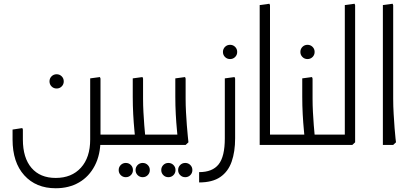

<svg xmlns="http://www.w3.org/2000/svg" viewBox="-20 -773 2207 1024"><path d="M282 -301Q266 -301 255 -312Q244 -323 244 -339Q244 -355 255 -366Q266 -377 282 -377Q298 -377 309 -366Q320 -355 320 -339Q320 -323 309 -312Q298 -301 282 -301Z M502 0V-55H602V0ZM602 0V-55Q614 -55 618 -47.5Q622 -40 622 -28Q622 -16 618 -8Q614 0 602 0ZM277 231Q172 231 109.5 162Q47 93 47 -29H102Q102 69 148 122.5Q194 176 277 176Q362 176 411.5 121.5Q461 67 461 -29H516Q516 52 485.5 110.5Q455 169 401.5 200Q348 231 277 231ZM47 -29V-82L99 -90L102 -82V-29ZM461 -29V-355L513 -362L516 -354V-29Z M651 172Q635 172 624 161Q613 150 613 134Q613 118 624 107Q635 96 651 96Q667 96 678 107Q689 118 689 134Q689 150 678 161Q667 172 651 172ZM741 172Q725 172 714 161Q703 150 703 134Q703 118 714 107Q725 96 741 96Q757 96 768 107Q779 118 779 134Q779 150 768 161Q757 172 741 172Z M722 0V-55H829V0ZM829 0V-55Q841 -55 845 -47.5Q849 -40 849 -28Q849 -16 845 -8Q841 0 829 0ZM701 0V-32Q700 -46 696.5 -81.5Q693 -117 690.5 -163Q688 -209 688 -257V-355L740 -362L743 -354V-247Q743 -211 745 -174.5Q747 -138 749.5 -105Q752 -72 754.5 -48.5Q757 -25 758 -14L743 0ZM602 0V-55H708V0ZM602 0Q591 0 586.5 -8.5Q582 -17 582 -28Q582 -40 586.5 -47.5Q591 -55 602 -55Z M878 172Q862 172 851 161Q840 150 840 134Q840 118 851 107Q862 96 878 96Q894 96 905 107Q916 118 916 134Q916 150 905 161Q894 172 878 172ZM968 172Q952 172 941 161Q930 150 930 134Q930 118 941 107Q952 96 968 96Q984 96 995 107Q1006 118 1006 134Q1006 150 995 161Q984 172 968 172Z M928 0V-32Q927 -46 923.5 -81.5Q920 -117 917.5 -163Q915 -209 915 -257V-355L967 -362L970 -354V-247Q970 -211 972 -174.5Q974 -138 976.5 -105Q979 -72 981.5 -48.5Q984 -25 985 -14L970 0ZM829 0V-55H935V0ZM829 0Q818 0 813.5 -8.5Q809 -17 809 -28Q809 -40 813.5 -47.5Q818 -55 829 -55Z M1207 -458Q1191 -458 1180 -469Q1169 -480 1169 -496Q1169 -512 1180 -523Q1191 -534 1207 -534Q1223 -534 1234 -523Q1245 -512 1245 -496Q1245 -480 1234 -469Q1223 -458 1207 -458Z M1042 200V145Q1113 145 1146 103.5Q1179 62 1179 -35V-355L1231 -362L1234 -354V-35Q1234 36 1215.5 89Q1197 142 1155 171Q1113 200 1042 200Z M1420 0 1365 -1V-746L1417 -753L1420 -745ZM1365 0V-55H1506V0ZM1506 0V-55Q1518 -55 1522 -47.5Q1526 -40 1526 -28Q1526 -16 1522 -8Q1518 0 1506 0Z M1620 -458Q1604 -458 1593 -469Q1582 -480 1582 -496Q1582 -512 1593 -523Q1604 -534 1620 -534Q1636 -534 1647 -523Q1658 -512 1658 -496Q1658 -480 1647 -469Q1636 -458 1620 -458Z M1626 0V-55H1733V0ZM1733 0V-55Q1745 -55 1749 -47.5Q1753 -40 1753 -28Q1753 -16 1749 -8Q1745 0 1733 0ZM1605 0V-32Q1604 -46 1600.5 -81.5Q1597 -117 1594.5 -163Q1592 -209 1592 -257V-355L1644 -362L1647 -354V-247Q1647 -211 1649 -174.5Q1651 -138 1653.5 -105Q1656 -72 1658.5 -48.5Q1661 -25 1662 -14L1647 0ZM1506 0V-55H1612V0ZM1506 0Q1495 0 1490.5 -8.5Q1486 -17 1486 -28Q1486 -40 1490.5 -47.5Q1495 -55 1506 -55Z M1819 0V-746L1871 -753L1874 -745V-14L1859 0ZM1733 0V-55H1841V0ZM1733 0Q1722 0 1717.5 -8.5Q1713 -17 1713 -28Q1713 -40 1717.5 -47.5Q1722 -55 1733 -55Z M2022 0V-746L2074 -753L2077 -745V-247Q2077 -206 2079.5 -165Q2082 -124 2084.5 -89.5Q2087 -55 2089.5 -34.5Q2092 -14 2092 -14L2077 0Z"/></svg>

Font: Fustat Light
Style: Regular
Weight: 300
Designer: Mohamed Gaber, Khaled Hosny, Laura Garcia Mut
Foundry: Kief Type Foundry, Alif Type Foundry, Hard Type Foundry
Version: Version 1.007